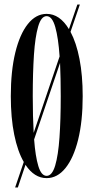

<svg xmlns="http://www.w3.org/2000/svg" viewBox="-20 -772 411 844"><path d="M46.5 52 84.5 -60Q57.5 -106.5 42.5 -180.2Q27.5 -254 27.5 -349Q27.5 -459.5 47.2 -540.8Q67 -622 102.5 -666.5Q138 -711 185 -711Q242.5 -711 283 -644L320 -752H331L290 -632Q315.5 -584.5 329.5 -512.5Q343.5 -440.5 343.5 -349Q343.5 -239 323.5 -158.2Q303.5 -77.5 267.8 -33.2Q232 11 185 11Q131 11 92 -47.5L58.5 52ZM124 -349Q124 -304.5 125 -264Q126 -223.5 128 -188L242 -524Q236.5 -605 223 -653Q209.5 -701 185 -701Q161 -701 147.8 -655.5Q134.5 -610 129.2 -530.8Q124 -451.5 124 -349ZM185 1Q209 1 222.5 -44Q236 -89 241.5 -168Q247 -247 247 -349Q247 -389 246.2 -425.8Q245.5 -462.5 244 -495.5L130 -159Q135.5 -85 148.5 -42Q161.5 1 185 1Z"/></svg>

Font: Imbue 100pt Medium
Style: Regular
Weight: 500
Designer: Tyler Finck
Foundry: Etcetera Type Company
Version: Version 1.102; ttfautohint (v1.8.3)